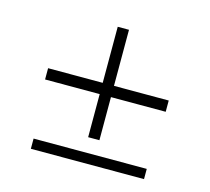

<svg xmlns="http://www.w3.org/2000/svg" viewBox="-81 -613 776 708"><g transform="rotate(15 307.0 -259.0)"><path d="M285.5 -96V-160V-260.5H166H77V-303.5H166H285.5V-408V-517.5H328.5V-408V-303.5H433.5H537.5V-260.5H433.5H328.5V-160V-96ZM92.5 0V-39H524.5V0Z"/></g></svg>

Font: Merriweather 144pt ExtraBold
Style: Regular
Weight: 800
Version: Version 2.100